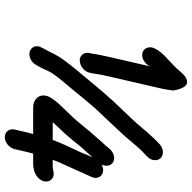

<svg xmlns="http://www.w3.org/2000/svg" viewBox="-20 -727 805 805"><g transform="rotate(90 382.5 -324.5)"><path d="M226.4 -49.5C237.6 -54.5 246.1 -62.3 251.9 -73L258.4 -84C263.9 -93.3 269.6 -105 275.5 -119C286.5 -143.7 304.1 -164.5 320.7 -185C367.8 -239.6 414.1 -302.4 464.5 -353C483.4 -372.6 514.4 -406.5 532.1 -425C563.6 -457.1 591 -497.4 623.7 -527L635.2 -538C654.7 -555 656.2 -581.5 643.4 -595C629.1 -610 602.4 -607.7 584.4 -591L572.9 -580C556.1 -564.4 551.1 -556.1 535.9 -541C523 -526.6 509.6 -508.6 496 -494L477.4 -474C459.3 -455.6 428.7 -421.8 408.8 -402C383.4 -374.7 354.3 -340.2 329.8 -311C295.5 -268 259.5 -229.2 227.5 -184C210.8 -161.2 199.6 -133.4 186.4 -110L180.9 -99C159 -63 192.2 -34.2 226.4 -49.5ZM555.1 58C577.2 58 599.9 39.2 605.1 17L617.8 -38C618.9 -42.7 620.7 -49.3 623.4 -58L624.1 -61H663.1C688.6 -61 713.1 -67.7 728 -84.5C756.2 -116.3 735.2 -154.1 698.7 -146C694.3 -145.1 686.2 -143 682 -143H650C653.7 -153 657.6 -163 661.9 -173C682.7 -217.6 701.5 -261.2 721.4 -305C738.3 -340.1 704.7 -367.2 670.3 -348C680.2 -370.1 673 -388.3 660.4 -396C640.2 -408.3 612.9 -394.7 601.3 -378C590.4 -364.4 579.2 -353.5 567.5 -340C555.4 -324.6 541.8 -311.6 529.3 -296L509.8 -272C503.4 -264.7 495.6 -255.3 486.3 -244C468 -222.5 450.2 -206.4 431.9 -186C415.4 -169.1 407.3 -161.3 396.5 -145C361.9 -101 386.2 -61 432.1 -61H542.1C539.3 -51.7 537.2 -44 535.8 -38L523.1 17C517.9 39.2 533.1 58 555.1 58ZM204.2 -304 202.1 -295C200.2 -283.7 202.6 -274.2 209.5 -266.5C231.2 -242.4 279.2 -264.6 285.3 -300L287.3 -309C289.5 -327.4 295.6 -357.6 301 -381L351.1 -598C354.4 -612.7 357.2 -629 359.4 -647L357.7 -657C356.7 -664.3 354.6 -671.8 351.4 -679.5C346.3 -691.6 338.5 -710.4 317.5 -706C293.2 -700.9 275.2 -668.6 255.3 -651C230.4 -626.1 200.9 -605.2 184.3 -573C170.9 -548.3 181.9 -526.6 197.7 -520.5C222 -511.1 249.3 -530.4 258.2 -551L219 -381C213.3 -356.4 206.5 -323.4 204.2 -304ZM567 -143H492C517.8 -169.3 547.7 -202 571.3 -231C582.3 -243.7 595.6 -262.1 607.3 -274L639.6 -310C637.8 -305.3 635.7 -300.7 633.3 -296C625.5 -279.6 623.7 -270.8 615.6 -254C600.3 -222.1 584.1 -187.8 570.3 -153C569.6 -149.7 568.5 -146.3 567 -143Z"/></g></svg>

Font: HoneyBee
Style: BdIt
Weight: 700
Foundry: Cannot Into Space Fonts
Version: Version 0.89